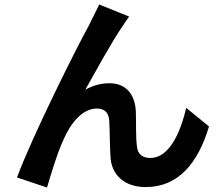

<svg xmlns="http://www.w3.org/2000/svg" viewBox="-20 -793 996 858"><path d="M557 -719 423 -773C405 -733 388 -703 376 -677C326 -587 126 -189 56 0L190 45C205 -5 236 -110 262 -165C295 -243 348 -308 413 -308C447 -308 466 -289 468 -255C471 -217 470 -140 474 -89C478 -20 528 43 631 43C777 43 865 -64 914 -228L812 -311C785 -193 733 -87 652 -87C620 -87 595 -101 592 -139C586 -178 589 -254 587 -296C583 -375 540 -421 469 -421C433 -421 397 -412 361 -392C408 -475 480 -607 527 -675C537 -690 548 -707 557 -719Z"/></svg>

Font: Kinto Sans
Style: Bold
Weight: 700
Designer: Authors: Ryoko NISHIZUKA  (kana & ideographs); Paul D. Hunt (Latin, Greek & Cyrillic); Wenlong ZHANG  (bopomofo); Sandol
Foundry: Adobe Systems Incorporated, ookami Inc.
Version: Version 0.001